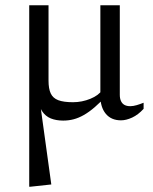

<svg xmlns="http://www.w3.org/2000/svg" viewBox="-20 -446 580 726"><path d="M90.5 -426H163.5V-141Q163.5 -110.5 171.8 -92.8Q180 -75 200.2 -67.2Q220.5 -59.5 256 -59.5Q290 -59.5 321.8 -72.5Q353.5 -85.5 366 -105.5L385 -86.5Q360 -59.5 338.5 -41Q317 -22.5 297.2 -11.2Q277.5 0 258.5 5Q239.5 10 219 10Q192.5 10 172 1.8Q151.5 -6.5 138.5 -26.5Q125.5 -46.5 121.5 -81.5H128L174 251.5L95.5 260H90.5ZM433 -87.5Q433 -73.5 437.5 -63.8Q442 -54 450.8 -49.2Q459.5 -44.5 472.5 -44.5Q484 -44.5 497.2 -48.5Q510.5 -52.5 523 -57.5V-34.5Q502.5 -12 479.8 -1.5Q457 9 437.5 9Q400.5 9 380 -15.8Q359.5 -40.5 359.5 -83V-426H433Z"/></svg>

Font: Newsreader 16pt
Style: Regular
Weight: 400
Designer: Hugues Gentile
Foundry: Production Type
Version: Version 1.003